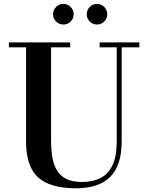

<svg xmlns="http://www.w3.org/2000/svg" viewBox="-20 -972 782 1006"><path d="M710 -750V-724H617.5V-230Q617.5 -106.5 558.2 -46Q499 14.5 378.5 14.5Q242 14.5 179.2 -43Q116.5 -100.5 116.5 -230V-724H26.5V-750H348V-724H247.5V-240Q247.5 -190.5 254 -149.8Q260.5 -109 278 -79.8Q295.5 -50.5 327.5 -34.5Q359.5 -18.5 410 -18.5Q465.5 -18.5 506.2 -39Q547 -59.5 569.2 -106Q591.5 -152.5 591.5 -230V-724H502V-750ZM488 -843.5Q466 -843.5 450.2 -859.2Q434.5 -875 434.5 -897.5Q434.5 -919.5 450.2 -935.5Q466 -951.5 488 -951.5Q510.5 -951.5 526.2 -935.5Q542 -919.5 542 -897.5Q542 -875 526.2 -859.2Q510.5 -843.5 488 -843.5ZM312 -843.5Q289.5 -843.5 273.8 -859.2Q258 -875 258 -897.5Q258 -919.5 273.8 -935.5Q289.5 -951.5 312 -951.5Q334.5 -951.5 350.2 -935.5Q366 -919.5 366 -897.5Q366 -875 350.2 -859.2Q334.5 -843.5 312 -843.5Z"/></svg>

Font: Bodoni Moda 9pt SemiBold
Style: Regular
Weight: 600
Designer: Owen Earl
Foundry: indestructible type
Version: Version 2.005